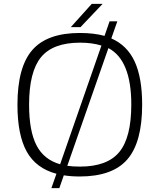

<svg xmlns="http://www.w3.org/2000/svg" viewBox="-20 -889 823 990"><path d="M545 -779H585L554 -691Q636 -655 674.5 -571.5Q713 -488 713 -349Q713 -155 636.5 -67Q560 21 391 21Q346 21 309 15L286 81H245L271 7Q166 -21 118 -107Q70 -193 70 -349Q70 -543 146.5 -631Q223 -719 392 -719Q464 -719 519 -704ZM290 -42 503 -654Q456 -669 393 -669Q253 -669 191.5 -594Q130 -519 130 -349Q130 -214 168 -140Q206 -66 290 -42ZM327 -34Q354 -30 393 -30Q533 -30 595 -105Q657 -180 657 -350Q657 -579 539 -641ZM345 -749 453 -869H509L395 -749Z"/></svg>

Font: Fivo Sans Light
Style: Regular
Weight: 300
Designer: Alexander Slobzheninov
Foundry: Alexander Slobzheninov
Version: 1.0